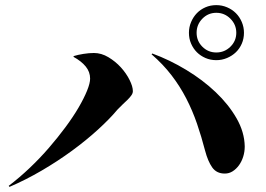

<svg xmlns="http://www.w3.org/2000/svg" viewBox="-20 -787 1040 750"><path d="M575 -578Q643 -553 707.5 -514Q772 -475 822.5 -427Q873 -379 904 -325Q935 -271 936 -215Q936 -194 930 -175Q924 -156 913.5 -141.5Q903 -127 889 -118Q875 -109 858 -109Q826 -109 809 -133Q792 -157 781 -199Q767 -253 749.5 -304Q732 -355 707.5 -402.5Q683 -450 650 -493Q617 -536 572 -575L575 -578ZM14 -61Q56 -93 96 -131Q136 -169 171 -209.5Q206 -250 236 -290.5Q266 -331 287 -367Q308 -403 320 -432.5Q332 -462 332 -480Q332 -506 315 -527Q298 -548 267 -565L268 -568Q284 -573 306 -576.5Q328 -580 347 -580Q376 -580 403.5 -563.5Q431 -547 452 -524Q473 -501 486 -475Q499 -449 499 -431Q499 -423 493.5 -415Q488 -407 479 -398Q474 -393 469 -388.5Q464 -384 459 -379Q454 -374 449 -369Q444 -364 439 -359Q409 -323 363 -281Q317 -239 261 -198Q205 -157 142.5 -120.5Q80 -84 17 -57L14 -61ZM903 -659Q903 -691 880 -714Q857 -737 825 -737Q793 -737 770.5 -714Q748 -691 748 -659Q748 -627 770.5 -604.5Q793 -582 825 -582Q857 -582 880 -604.5Q903 -627 903 -659ZM933 -659Q933 -636 924.5 -616.5Q916 -597 901.5 -583Q887 -569 867 -560.5Q847 -552 825 -552Q802 -552 782.5 -560.5Q763 -569 749 -583Q735 -597 726.5 -616.5Q718 -636 718 -659Q718 -681 726.5 -701Q735 -721 749 -735.5Q763 -750 782.5 -758.5Q802 -767 825 -767Q847 -767 867 -758.5Q887 -750 901.5 -735.5Q916 -721 924.5 -701Q933 -681 933 -659Z"/></svg>

Font: XinYuGongZhangJiaSongA
Style: Regular
Weight: 900
Designer: XinYuGong
Foundry: Adobe Systems Incorporated
Version: Version 1.00